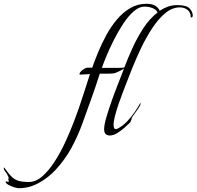

<svg xmlns="http://www.w3.org/2000/svg" viewBox="-384 -718 1040 1016"><path d="M197 -1Q167 -1 167 -34Q167 -57 179 -98Q191 -139 207.5 -185.5Q224 -232 240.5 -273.5Q257 -315 266 -339Q269 -347 272 -355Q263 -349 244.5 -340Q226 -331 219 -330Q211 -329 201 -328.5Q191 -328 174 -328H144Q134 -295 122.5 -262.5Q111 -230 100 -198Q76 -130 51.5 -63Q27 4 -6.5 65.5Q-40 127 -91 182Q-128 222 -178.5 250Q-229 278 -285 278Q-292 278 -308.5 273Q-325 268 -339.5 260Q-354 252 -354 244Q-354 242 -350 242Q-346 244 -342 244Q-340 244 -336 242Q-340 236 -340 230Q-340 225 -337 224L-346 205Q-348 200 -356 190Q-364 180 -364 176Q-364 170 -363 167Q-342 196 -326.5 213Q-311 230 -290 237.5Q-269 245 -231 245Q-194 245 -159.5 214.5Q-125 184 -94.5 136.5Q-64 89 -39 35Q-14 -19 4 -66.5Q22 -114 32 -142Q48 -188 62.5 -234Q77 -280 92 -326L38 -323Q37 -324 37 -327Q37 -333 45 -341Q53 -349 63 -354.5Q73 -360 78 -360H104Q117 -397 135.5 -442Q154 -487 178.5 -532Q203 -577 234.5 -614.5Q266 -652 305 -675Q344 -698 391 -698Q423 -698 439.5 -686.5Q456 -675 461 -661Q482 -675 505 -683Q528 -691 553 -691Q603 -691 619.5 -673Q636 -655 636 -636Q636 -628 630.5 -626Q625 -624 625 -631Q625 -652 608.5 -665.5Q592 -679 568 -679Q527 -679 490 -648Q453 -617 421 -568Q389 -519 363 -464.5Q337 -410 317.5 -361.5Q298 -313 287 -284Q280 -265 268 -234.5Q256 -204 244.5 -170.5Q233 -137 225 -106.5Q217 -76 217 -57Q217 -51 219 -43Q221 -35 229 -35Q234 -35 237.5 -37Q241 -39 245 -41Q268 -54 289.5 -76.5Q311 -99 329 -125.5Q347 -152 359 -174Q360 -173 360 -170Q360 -162 348.5 -145Q337 -128 325.5 -112.5Q314 -97 313 -93Q312 -86 310 -81.5Q308 -77 305 -70Q293 -58 274.5 -42Q256 -26 236 -13.5Q216 -1 197 -1ZM155 -359H223Q237 -359 250 -359Q263 -359 274 -361Q291 -406 316 -461.5Q341 -517 374 -568Q407 -619 450 -652Q443 -667 423.5 -675Q404 -683 380 -683Q352 -683 323 -657.5Q294 -632 267.5 -591.5Q241 -551 218.5 -506.5Q196 -462 179.5 -422Q163 -382 155 -359Z"/></svg>

Font: Beau Rivage
Style: Regular
Weight: 400
Designer: Robert E. Leuschke
Foundry: Robert E. Leuschke
Version: Version 1.010; ttfautohint (v1.8.3)